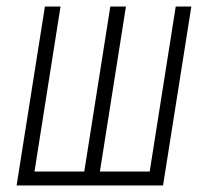

<svg xmlns="http://www.w3.org/2000/svg" viewBox="-20 -570 640 590"><path d="M31 0 118 -550H166L86 -43H239L319 -550H367L287 -43H440L520 -550H568L481 0Z"/></svg>

Font: JetBrains Mono Thin
Style: Italic
Weight: 100
Italic angle: -9°
Monospace: yes
Designer: Philipp Nurullin, Konstantin Bulenkov
Foundry: JetBrains
Version: Version 2.305; ttfautohint (v1.8.4.7-5d5b)